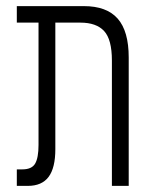

<svg xmlns="http://www.w3.org/2000/svg" viewBox="-20 -608 506 628"><path d="M35 0V-54H53Q84 -54 95 -73Q106 -92 106 -134V-534H35V-588H254Q329 -588 365 -547Q401 -506 401 -420V0H346V-410Q346 -479 320.5 -506.5Q295 -534 243 -534H161V-120Q161 -59 139 -29.5Q117 0 71 0Z"/></svg>

Font: Noto Sans Hebrew ExtraCondensed Light
Style: Regular
Weight: 300
Width: 2
Designer: Monotype Design Team
Foundry: Monotype Imaging Inc.
Version: Version 2.004; ttfautohint (v1.8.4.7-5d5b)